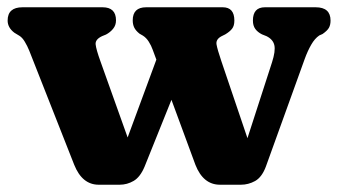

<svg xmlns="http://www.w3.org/2000/svg" viewBox="-20 -498 930 528"><path d="M309 10H251.5Q206 10 184 -45L60.5 -358.5Q55 -372 48.2 -383.2Q41.5 -394.5 33.5 -399.5L19.5 -408Q1 -422 1 -441.5Q1 -478 42 -478H262Q299 -478 299 -442Q299 -428.5 291 -418.8Q283 -409 271.5 -403L260.5 -398.5Q241.5 -389.5 243 -375.8Q244.5 -362 256 -330L331 -120L410 -334L400 -361Q396 -372.5 389.2 -383.2Q382.5 -394 373 -400L363.5 -405.5Q353 -414 349 -422.5Q345 -431 345 -442Q345 -478 382 -478H592.5Q624.5 -478 624.5 -441.5Q624.5 -427 618.2 -419Q612 -411 599.5 -403.5L588.5 -398Q573 -389.5 575.5 -375.5Q578 -361.5 588.5 -330.5L660.5 -118L728 -326.5Q738 -357.5 734.5 -373.5Q731 -389.5 713 -398.5L700.5 -403.5Q688.5 -409.5 682 -418.5Q675.5 -427.5 675.5 -441.5Q675.5 -478 708.5 -478H848Q889 -478 889 -441.5Q889 -429.5 884.5 -421.5Q880 -413.5 867 -404.5L858 -400.5Q845.5 -392 835.8 -375Q826 -358 818 -336L711 -39.5Q700 -10.5 681.5 -0.2Q663 10 642.5 10H585Q539 10 517.5 -44.5L451.5 -223.5L377.5 -39.5Q365.5 -11 347.5 -0.5Q329.5 10 309 10Z"/></svg>

Font: Fraunces 9pt S100
Style: Bold
Weight: 700
Version: Version 1.000; ttfautohint (v1.8.3)